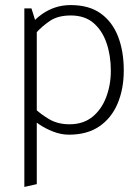

<svg xmlns="http://www.w3.org/2000/svg" viewBox="-20 -518 548 757"><path d="M125 208V-418L104 -485H76V219ZM120 -386Q146 -415 177.5 -436Q209 -457 259 -457Q314 -457 348.5 -427.5Q383 -398 400 -348.5Q417 -299 417 -239Q417 -183 398.5 -134.5Q380 -86 344 -57Q308 -28 254 -28Q208 -28 174 -48Q140 -68 115 -92L95 -59Q109 -45 134 -28Q159 -11 190 1Q221 13 252 13Q324 13 372 -20Q420 -53 444 -110.5Q468 -168 468 -240Q468 -316 445.5 -374Q423 -432 377 -465Q331 -498 259 -498Q226 -498 197.5 -488.5Q169 -479 144.5 -461.5Q120 -444 100 -420Z"/></svg>

Font: Catamaran Thin Thin
Style: Regular
Weight: 250
Version: Version 2.000